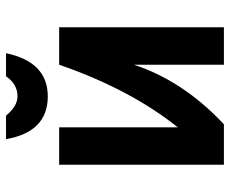

<svg xmlns="http://www.w3.org/2000/svg" viewBox="-82 -668 750 626"><g transform="rotate(-90 293.0 -355.0)"><path d="M152.3 -710.4H229Q259.8 -672.9 292 -672.9Q331.5 -672.9 357.4 -710.4H432.6Q403.8 -574.2 292 -574.2Q175.8 -574.2 152.3 -710.4ZM68.8 0V-537.1H190.9V-150.4Q314.9 -305.7 395 -537.1H517.1V0H395V-293Q341.3 -131.3 200.7 0Z"/></g></svg>

Font: Consola Mono
Style: Bold
Weight: 700
Monospace: yes
Designer: Wojciech Kalinowski "wmk69" (wmk69@o2.pl)
Foundry: Wojciech Kalinowski "wmk69" (wmk69@o2.pl)
Version: Version 2.1.0